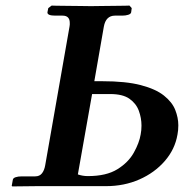

<svg xmlns="http://www.w3.org/2000/svg" viewBox="-20 -667 659 688"><path d="M229 -571Q230 -575 230 -578.5Q230 -582 230 -585Q230 -611 204 -611H178Q149 -611 150 -623L153 -638L165 -647Q165 -647 181.5 -646.5Q198 -646 222 -646Q246 -646 269.5 -645.5Q293 -645 306 -645Q320 -645 343 -645.5Q366 -646 389 -646Q412 -646 428 -646.5Q444 -647 444 -647L452 -638L450 -623Q449 -617 439.5 -614Q430 -611 418 -611H392Q359 -611 352 -571L318 -376H346Q431 -376 484.5 -362Q538 -348 567.5 -324.5Q597 -301 608 -273Q619 -245 619 -218Q619 -200 616 -185Q607 -132 570.5 -90Q534 -48 479.5 -24Q425 0 360 0H182Q151 0 113 0Q75 0 24 1L22 -1L26 -23Q27 -29 36 -32Q45 -35 58 -35H106Q122 -35 130.5 -46Q139 -57 142 -75ZM259 -42Q276 -36 295 -36Q361 -36 400.5 -60.5Q440 -85 459.5 -120Q479 -155 484 -185Q487 -200 487 -217Q487 -244 477.5 -270Q468 -296 444 -313Q420 -330 375 -330H310Z"/></svg>

Font: Libertinus Serif SemiBold
Style: Italic
Weight: 600
Italic angle: -11.5°
Designer: Philipp H. Poll, Khaled Hosny
Foundry: Caleb Maclennan
Version: Version 7.051;RELEASE